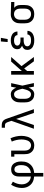

<svg xmlns="http://www.w3.org/2000/svg" viewBox="1670 -2465 1010 4390"><g transform="rotate(-90 2175.0 -270.0)"><path d="M334 215V6Q298 3 263 -6.5Q228 -16 197.5 -34Q167 -52 142.5 -79Q118 -106 102 -138Q86 -170 79 -205.5Q72 -241 72 -276Q72 -341 91.5 -403.5Q111 -466 146 -520L216 -481Q188 -435 171.5 -383.5Q155 -332 155 -278Q155 -252 159.5 -227Q164 -202 174.5 -179Q185 -156 201.5 -136Q218 -116 239 -101.5Q260 -87 284 -79Q308 -71 334 -68V-343Q334 -366 337.5 -388.5Q341 -411 350 -432Q359 -453 374 -470.5Q389 -488 409 -499.5Q429 -511 451.5 -515.5Q474 -520 497 -520Q525 -520 552 -512.5Q579 -505 601 -488Q623 -471 638 -447.5Q653 -424 662 -398Q671 -372 674.5 -344.5Q678 -317 678 -290Q678 -253 672.5 -216Q667 -179 651.5 -145.5Q636 -112 611.5 -84Q587 -56 556 -36.5Q525 -17 489 -7Q453 3 416 6V215ZM416 -68Q443 -71 468 -80Q493 -89 514.5 -104.5Q536 -120 552.5 -141Q569 -162 578.5 -186.5Q588 -211 591.5 -237.5Q595 -264 595 -290Q595 -307 593.5 -324.5Q592 -342 588 -358.5Q584 -375 576.5 -391Q569 -407 558 -420Q547 -433 530.5 -439.5Q514 -446 497 -446Q479 -446 461.5 -438Q444 -430 434 -414.5Q424 -399 420 -380.5Q416 -362 416 -343Z M1046 8Q1018 8 990 2Q962 -4 938 -18Q914 -32 895 -53.5Q876 -75 864.5 -100.5Q853 -126 849 -154Q845 -182 845 -210V-447H788V-520H927V-210Q927 -192 929.5 -174.5Q932 -157 938 -140.5Q944 -124 954.5 -109.5Q965 -95 979.5 -85Q994 -75 1011 -70Q1028 -65 1046 -65Q1070 -65 1092.5 -75Q1115 -85 1130.5 -103Q1146 -121 1155.5 -143.5Q1165 -166 1170.5 -189.5Q1176 -213 1178.5 -236.5Q1181 -260 1181 -284Q1181 -342 1168.5 -398Q1156 -454 1133 -506L1209 -535Q1235 -476 1249.5 -412.5Q1264 -349 1264 -284Q1264 -250 1259 -216Q1254 -182 1244 -149Q1234 -116 1216.5 -86Q1199 -56 1173 -34Q1147 -12 1113.5 -2Q1080 8 1046 8Z M1426 0 1607 -514 1579 -595Q1574 -608 1568 -621.5Q1562 -635 1551.5 -645Q1541 -655 1527 -658.5Q1513 -662 1498 -662H1449V-735H1498Q1516 -735 1534 -733.5Q1552 -732 1569 -726Q1586 -720 1600.5 -709Q1615 -698 1626 -683.5Q1637 -669 1644 -652.5Q1651 -636 1657 -619L1661 -608L1874 0H1788L1650 -406L1512 0Z M2217 8Q2190 8 2163 2Q2136 -4 2113 -19Q2090 -34 2073 -56Q2056 -78 2046 -103Q2036 -128 2032.5 -155.5Q2029 -183 2029 -210V-310Q2029 -337 2032.5 -364.5Q2036 -392 2046 -417Q2056 -442 2073 -464Q2090 -486 2113 -501Q2136 -516 2163 -522Q2190 -528 2217 -528Q2243 -528 2267.5 -518Q2292 -508 2310.5 -490Q2329 -472 2342.5 -450Q2356 -428 2366 -404Q2371 -433 2376 -462Q2381 -491 2387 -520H2469Q2455 -456 2441 -391.5Q2427 -327 2412 -263Q2428 -198 2442 -132Q2456 -66 2471 0H2389Q2383 -30 2378 -60.5Q2373 -91 2367 -121Q2357 -97 2343.5 -74Q2330 -51 2311.5 -32Q2293 -13 2268.5 -2.5Q2244 8 2217 8ZM2217 -66Q2238 -66 2256 -77.5Q2274 -89 2286 -106.5Q2298 -124 2306 -143.5Q2314 -163 2320 -182.5Q2326 -202 2331 -222.5Q2336 -243 2341 -263Q2336 -283 2331 -303Q2326 -323 2319.5 -342Q2313 -361 2305 -380Q2297 -399 2285 -415.5Q2273 -432 2255.5 -443Q2238 -454 2217 -454Q2200 -454 2183.5 -449Q2167 -444 2154.5 -433Q2142 -422 2133.5 -407.5Q2125 -393 2120 -377Q2115 -361 2113 -344Q2111 -327 2111 -310V-210Q2111 -193 2113 -176Q2115 -159 2120 -143Q2125 -127 2133.5 -112.5Q2142 -98 2154.5 -87Q2167 -76 2183.5 -71Q2200 -66 2217 -66Z M2968 0 2805 -222 2746 -155V0H2663V-520H2746V-275L2962 -520H3067L2858 -283L3067 0Z M3447 8Q3422 8 3397 5.5Q3372 3 3347.5 -4.5Q3323 -12 3301 -24.5Q3279 -37 3262 -56.5Q3245 -76 3237 -100Q3229 -124 3229 -150Q3229 -171 3235 -191.5Q3241 -212 3255 -227.5Q3269 -243 3287.5 -254Q3306 -265 3326 -271Q3309 -278 3293.5 -288Q3278 -298 3266 -312Q3254 -326 3249.5 -344Q3245 -362 3245 -381Q3245 -404 3252.5 -427Q3260 -450 3275.5 -467.5Q3291 -485 3311.5 -497Q3332 -509 3354.5 -516Q3377 -523 3400.5 -525.5Q3424 -528 3447 -528Q3471 -528 3494.5 -525.5Q3518 -523 3540 -515.5Q3562 -508 3582.5 -496Q3603 -484 3618 -465.5Q3633 -447 3641 -424.5Q3649 -402 3649 -379V-376H3567V-377Q3567 -397 3554.5 -414Q3542 -431 3524.5 -439.5Q3507 -448 3487 -451Q3467 -454 3447 -454Q3434 -454 3421 -453Q3408 -452 3395 -449Q3382 -446 3370 -440.5Q3358 -435 3348 -426Q3338 -417 3332.5 -405Q3327 -393 3327 -379Q3327 -366 3333 -353.5Q3339 -341 3349 -333Q3359 -325 3371.5 -320Q3384 -315 3397 -312Q3410 -309 3423.5 -308Q3437 -307 3450 -307H3512V-234H3450Q3435 -234 3420 -232.5Q3405 -231 3390 -228Q3375 -225 3361 -219Q3347 -213 3335.5 -203.5Q3324 -194 3317.5 -180Q3311 -166 3311 -151Q3311 -136 3317 -122Q3323 -108 3334.5 -98Q3346 -88 3359.5 -81.5Q3373 -75 3387.5 -71.5Q3402 -68 3417 -67Q3432 -66 3447 -66Q3462 -66 3477 -67Q3492 -68 3506 -71.5Q3520 -75 3533.5 -81Q3547 -87 3558 -96.5Q3569 -106 3576 -120Q3583 -134 3583 -148H3665Q3665 -123 3656 -99Q3647 -75 3630.5 -56Q3614 -37 3592 -24.5Q3570 -12 3546 -4.5Q3522 3 3497 5.5Q3472 8 3447 8ZM3409 -600 3422 -755H3505L3477 -600Z M4049 8Q4020 8 3991.5 2.5Q3963 -3 3937.5 -16Q3912 -29 3891.5 -50.5Q3871 -72 3858.5 -98Q3846 -124 3841.5 -152.5Q3837 -181 3837 -210V-310Q3837 -338 3841 -365.5Q3845 -393 3856.5 -418Q3868 -443 3886.5 -464.5Q3905 -486 3929 -499.5Q3953 -513 3980 -520.5Q4007 -528 4035 -528H4050L4324 -520V-447L4191 -450Q4207 -439 4219.5 -423Q4232 -407 4240.5 -388.5Q4249 -370 4252 -350Q4255 -330 4255 -310V-210Q4255 -182 4250.5 -153.5Q4246 -125 4234.5 -99Q4223 -73 4203.5 -51.5Q4184 -30 4159 -16.5Q4134 -3 4106 2.5Q4078 8 4049 8ZM4049 -65Q4067 -65 4085 -69Q4103 -73 4118 -83Q4133 -93 4144 -107.5Q4155 -122 4161.5 -139Q4168 -156 4170.5 -174Q4173 -192 4173 -210V-310Q4173 -327 4170.5 -344Q4168 -361 4162.5 -377Q4157 -393 4147 -407.5Q4137 -422 4123.5 -432.5Q4110 -443 4093.5 -448Q4077 -453 4060 -454L4050 -455H4041Q4024 -455 4006.5 -449.5Q3989 -444 3974 -434.5Q3959 -425 3948.5 -410.5Q3938 -396 3931 -379.5Q3924 -363 3921.5 -345.5Q3919 -328 3919 -310V-210Q3919 -192 3922 -173.5Q3925 -155 3932 -138Q3939 -121 3951 -106.5Q3963 -92 3978.5 -82.5Q3994 -73 4012.5 -69Q4031 -65 4049 -65Z"/></g></svg>

Font: Iosevka Plex Etoile
Style: Regular
Weight: 400
Designer: Belleve Invis
Foundry: Belleve Invis
Version: Version 25.1.1; ttfautohint (v1.8.4)